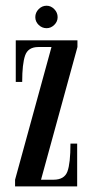

<svg xmlns="http://www.w3.org/2000/svg" viewBox="-20 -668 334 688"><path d="M34 0V-24L164.5 -499.5H117.5Q80.5 -499.5 70 -469.2Q59.5 -439 59.5 -374.5H36.5V-523.5H257.5V-499.5L127 -24H171.5Q210.5 -24 221.5 -53.2Q232.5 -82.5 232.5 -153.5H256.5V0ZM147 -567Q130.5 -567 118.5 -578.8Q106.5 -590.5 106.5 -606.5Q106.5 -623 118.5 -635.2Q130.5 -647.5 147 -647.5Q162.5 -647.5 174.5 -635.2Q186.5 -623 186.5 -606.5Q186.5 -590.5 174.5 -578.8Q162.5 -567 147 -567Z"/></svg>

Font: Imbue 50pt Medium
Style: Regular
Weight: 500
Designer: Tyler Finck
Foundry: Etcetera Type Company
Version: Version 1.102; ttfautohint (v1.8.3)